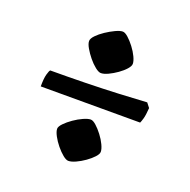

<svg xmlns="http://www.w3.org/2000/svg" viewBox="-101 -639 717 726"><g transform="rotate(20 258.0 -276.0)"><path d="M249 -365Q240 -365 226 -376Q212 -387 198.5 -403.5Q185 -420 175.5 -436.5Q166 -453 166 -464Q166 -474 178.5 -487Q191 -500 209 -512Q227 -524 245 -532.5Q263 -541 274 -541Q283 -541 296 -529.5Q309 -518 322 -501Q335 -484 343 -467Q351 -450 351 -439Q351 -430 340 -417.5Q329 -405 312 -393Q295 -381 278 -373Q261 -365 249 -365ZM53 -240Q53 -272 57.5 -288.5Q62 -305 66 -309Q135 -309 206.5 -310.5Q278 -312 341.5 -315Q405 -318 452 -321L466 -303Q464 -274 460 -260Q456 -246 453 -240ZM247 -11Q238 -11 224.5 -22Q211 -33 197.5 -49.5Q184 -66 175 -83Q166 -100 166 -111Q166 -120 178.5 -133Q191 -146 209 -158.5Q227 -171 245 -179Q263 -187 274 -187Q283 -187 296 -175.5Q309 -164 322 -147Q335 -130 343 -113Q351 -96 351 -85Q351 -76 339.5 -63.5Q328 -51 311 -39Q294 -27 276.5 -19Q259 -11 247 -11Z"/></g></svg>

Font: Texturina ExtraBold
Style: Regular
Weight: 800
Designer: Guillermo Torres Carreño
Foundry: Omnibus-Type
Version: Version 1.002; ttfautohint (v1.8.3)